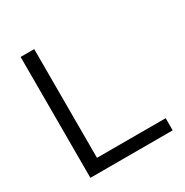

<svg xmlns="http://www.w3.org/2000/svg" viewBox="-167 -867 969 1004"><g transform="rotate(-30 317.0 -365.0)"><path d="M93.3 0V-730H175.4V-73.4H590V0Z"/></g></svg>

Font: M PLUS 1 Thin
Style: Regular
Weight: 100
Designer: Coji Morishita
Foundry: UNDERFOREST DESIGN
Version: Version 1.001